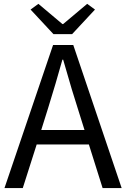

<svg xmlns="http://www.w3.org/2000/svg" viewBox="-20 -964 646 984"><path d="M349.6 -789.1H253.9L136.7 -915L176.8 -944.3L299.8 -840.8H303.7L426.8 -944.3L466.8 -915ZM191.4 -297.9H413.1L377.9 -410.2Q354.5 -480.5 303.7 -658.2H299.8Q265.6 -535.2 226.6 -410.2ZM505.9 0 435.5 -223.6H168L96.7 0H2.9L252 -733.4H355.5L603.5 0Z"/></svg>

Font: irohakakuC Regular
Style: Regular
Weight: 400
Designer: [Source Han Sans]
Ryoko NISHIZUKA Ë•øÂ°öÊ∂ºÂ≠ê (kana & ideographs); Paul D. Hunt (Latin, Greek & Cyrillic); Wenlong ZHAN
Version: Version 1.001.20160904